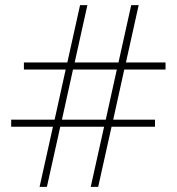

<svg xmlns="http://www.w3.org/2000/svg" viewBox="-20 -727 690 747"><path d="M162.5 0H134L186 -234H23.5V-261.5H192.5L235.5 -456.5H73V-484H242L291.5 -707H320L270.5 -484H441L490.5 -707H519.5L470 -484H624V-456.5H463.5L420.5 -261.5H583V-234H414L362 0H333L385 -234H214.5ZM221 -261.5H391.5L434.5 -456.5H264Z"/></svg>

Font: Newsreader Caption ExtraLight
Style: Regular
Weight: 275
Designer: Hugues Gentile
Foundry: Production Type
Version: Version 1.001